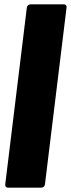

<svg xmlns="http://www.w3.org/2000/svg" viewBox="-20 -780 325 880"><path d="M16 80H170C178 80 185 74 186 65L285 -745C287 -754 281 -760 273 -760H120C111 -760 104 -754 103 -745L4 65C3 74 8 80 16 80Z"/></svg>

Font: Barlow Condensed Black
Style: Italic
Weight: 900
Width: 3
Italic angle: -7°
Designer: Jeremy Tribby
Foundry: Tribby Type
Version: Version 1.422;hotconv 1.0.109;makeotfexe 2.5.65596